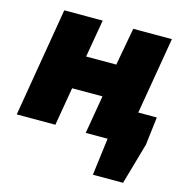

<svg xmlns="http://www.w3.org/2000/svg" viewBox="-109 -652 894 941"><g transform="rotate(15 338.0 -182.0)"><path d="M470 0H359L392 -194H238L205 0H9L102 -553H297L264 -362H417L452 -553H648L582 -163H676L659 -21L599 189H446Z"/></g></svg>

Font: Nebula Sans Black
Style: Regular
Weight: 900
Italic angle: -9°
Designer: Paul D. Hunt for Adobe (as Source Sans)
Foundry: Nebula Entertainment & Broadcasting LLC
Version: Version 1.010